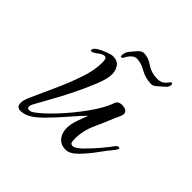

<svg xmlns="http://www.w3.org/2000/svg" viewBox="-95 -360 431 431"><g transform="rotate(45 120.5 -145.0)"><path d="M37 -3Q33 -2 30 -1.5Q27 -1 25 -1Q12 -1 12 -14Q12 -22 17 -34L49 -105Q58 -125 68 -154Q78 -183 78 -208Q78 -212 77 -217Q76 -222 71 -222Q65 -222 56 -215Q47 -208 43 -208Q40 -208 40 -210Q40 -216 49 -221.5Q58 -227 69 -231Q80 -235 85 -235Q99 -235 105.5 -226Q112 -217 112 -204Q112 -190 102.5 -166.5Q93 -143 80 -116.5Q67 -90 54 -67Q41 -44 34 -31Q31 -25 31 -22Q31 -16 37 -16Q43 -16 48 -20Q64 -31 88 -56.5Q112 -82 133 -111.5Q154 -141 161 -162Q164 -172 177 -172Q184 -172 189 -169Q194 -166 194 -160Q194 -158 191.5 -151.5Q189 -145 187 -142Q177 -117 166 -93Q155 -69 155 -43Q155 -33 157 -30.5Q159 -28 163 -28Q171 -28 185 -42Q199 -56 212 -71.5Q225 -87 229 -93Q234 -100 238 -100Q241 -100 241 -98Q241 -94 234 -86Q227 -78 214 -60Q201 -42 186 -26.5Q171 -11 158 -11Q142 -11 133.5 -21.5Q125 -32 125 -47Q125 -60 130.5 -75.5Q136 -91 140 -101Q128 -89 109.5 -67.5Q91 -46 72 -27Q53 -8 37 -3ZM104 -249Q101 -246 99 -246Q97 -246 97 -250Q97 -259 103 -267Q108 -273 115 -281Q122 -289 129 -289Q143 -289 157.5 -279Q172 -269 191 -269Q200 -269 205.5 -272.5Q211 -276 216 -283Q218 -286 220 -286Q223 -286 223 -281Q223 -278 220 -273Q213 -267 204.5 -259Q196 -251 190 -251Q171 -251 155.5 -260Q140 -269 126 -269Q119 -269 112.5 -262Q106 -255 104 -249Z"/></g></svg>

Font: Fuggles
Style: Regular
Weight: 400
Designer: Rob Leuschke
Foundry: Robert E. Leuschke
Version: Version 1.100; ttfautohint (v1.8.3)